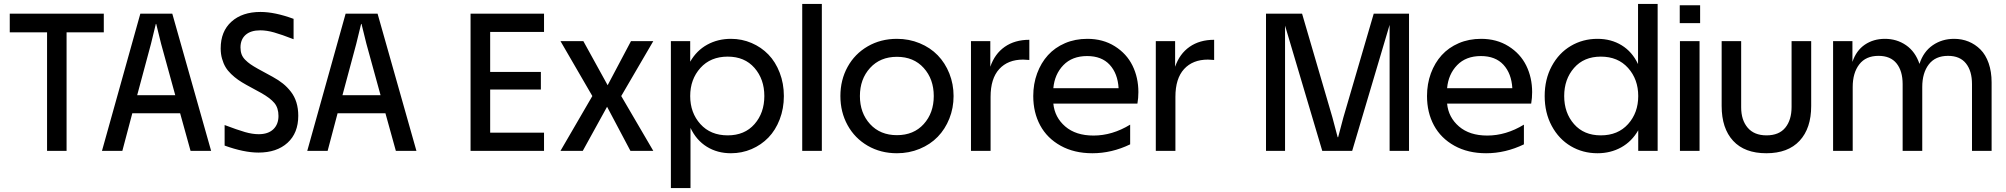

<svg xmlns="http://www.w3.org/2000/svg" viewBox="-20 -770 10240 980"><path d="M29.8 -700.2H509.8V-605H319.8V0H220.2V-605H29.8Z M500.5 0 696.3 -700.2H859.4L1057.6 0H952.6L899.4 -191.9H655.3L604.5 0ZM680.2 -284.2H874.5L802.2 -546.9L777.3 -647.9H775.4L750.5 -545.9Z M1237.3 -336.9Q1213.4 -350.1 1195.3 -362.8Q1177.2 -375.5 1159.7 -392.3Q1142.1 -409.2 1131.1 -427.7Q1120.1 -446.3 1113.3 -470.5Q1106.4 -494.6 1106.4 -522.9Q1106.4 -609.9 1161.4 -659.4Q1216.3 -709 1309.6 -709Q1382.8 -709 1478.5 -673.8V-569.8Q1417 -593.8 1378.9 -604.5Q1340.8 -615.2 1308.6 -615.2Q1259.8 -615.2 1233.6 -592Q1207.5 -568.8 1207.5 -527.8Q1207.5 -508.3 1213.1 -492.9Q1218.8 -477.5 1231.7 -464.6Q1244.6 -451.7 1258.8 -441.9Q1272.9 -432.1 1296.4 -418.9L1371.6 -377.9Q1401.9 -361.3 1424.1 -343.5Q1446.3 -325.7 1464.8 -301.8Q1483.4 -277.8 1492.9 -247.1Q1502.4 -216.3 1502.4 -179.2Q1502.4 -90.8 1447.5 -41Q1392.6 8.8 1299.3 8.8Q1225.1 8.8 1126.5 -26.9V-131.8Q1192.4 -106.9 1230.5 -95.9Q1268.6 -85 1300.3 -85Q1348.6 -85 1375 -110.1Q1401.4 -135.3 1401.4 -178.2Q1401.4 -219.2 1380.4 -244.4Q1359.4 -269.5 1312.5 -295.9Z M1548.3 0 1744.1 -700.2H1907.2L2105.5 0H2000.5L1947.3 -191.9H1703.1L1652.3 0ZM1728 -284.2H1922.4L1850.1 -546.9L1825.2 -647.9H1823.2L1798.3 -545.9Z M2756.8 -700.2V-606.9H2481.9V-402.8H2740.7V-313H2481.9V-92.8H2756.8V0H2381.8V-700.2Z M2840.8 0 3003.4 -279.8 2840.8 -560.1H2957.5L3081.5 -335L3200.7 -560.1H3314.5L3150.9 -279.8L3314.5 0H3197.8L3078.6 -225.1L2954.6 0Z M3694.3 -79.1Q3780.8 -79.1 3831.1 -136.5Q3881.3 -193.8 3881.3 -279.8Q3881.3 -365.7 3831.1 -423.3Q3780.8 -481 3694.3 -481Q3606.9 -481 3554.9 -423.1Q3502.9 -365.2 3502.9 -279.8Q3502.9 -194.3 3554.9 -136.7Q3606.9 -79.1 3694.3 -79.1ZM3404.3 189.9V-560.1H3502.9V-455.1Q3535.6 -512.2 3589.8 -542Q3644 -571.8 3710.9 -571.8Q3766.6 -571.8 3816.2 -550.5Q3865.7 -529.3 3902.1 -491.7Q3938.5 -454.1 3959.7 -398.9Q3981 -343.8 3981 -279.8Q3981 -215.8 3959.7 -160.6Q3938.5 -105.5 3902.1 -67.9Q3865.7 -30.3 3816.2 -9Q3766.6 12.2 3710.9 12.2Q3641.6 12.2 3587.9 -21Q3534.2 -54.2 3504.4 -117.2V189.9Z M4074.7 0V-750H4174.8V0Z M4558.1 -571.8Q4620.1 -571.8 4674.3 -549.3Q4728.5 -526.9 4766.4 -487.8Q4804.2 -448.7 4825.7 -394.8Q4847.2 -340.8 4847.2 -279.8Q4847.2 -218.8 4825.7 -164.8Q4804.2 -110.8 4766.4 -71.8Q4728.5 -32.7 4674.3 -10.3Q4620.1 12.2 4558.1 12.2Q4475.1 12.2 4408.9 -26.1Q4342.8 -64.5 4306.2 -131.1Q4269.5 -197.8 4269.5 -279.8Q4269.5 -361.8 4306.2 -428.5Q4342.8 -495.1 4408.9 -533.4Q4475.1 -571.8 4558.1 -571.8ZM4420.9 -423.1Q4369.1 -366.2 4369.1 -279.8Q4369.1 -193.4 4420.9 -136.7Q4472.7 -80.1 4558.1 -80.1Q4643.6 -80.1 4694.8 -136.7Q4746.1 -193.4 4746.1 -279.8Q4746.1 -366.2 4694.8 -423.1Q4643.6 -480 4558.1 -480Q4472.7 -480 4420.9 -423.1Z M4936 -560.1H5034.7V-429.2Q5057.1 -495.1 5108.4 -531Q5159.7 -566.9 5233.9 -566.9V-463.9Q5211.4 -465.8 5202.1 -465.8Q5124.5 -465.8 5080.3 -417.5Q5036.1 -369.1 5036.1 -275.9V0H4936Z M5555.7 12.2Q5462.9 12.2 5393.8 -26.1Q5324.7 -64.5 5289.3 -130.1Q5253.9 -195.8 5253.9 -279.8Q5253.9 -341.8 5273.7 -395.5Q5293.5 -449.2 5328.9 -488.3Q5364.3 -527.3 5416 -549.6Q5467.8 -571.8 5529.8 -571.8Q5609.9 -571.8 5670.2 -533.9Q5730.5 -496.1 5760.5 -435.1Q5790.5 -374 5790.5 -299.8Q5790.5 -269.5 5785.6 -241.2H5356.4Q5363.3 -170.9 5417.2 -124.5Q5471.2 -78.1 5561.5 -78.1Q5657.2 -78.1 5748.5 -133.8V-33.2Q5654.3 12.2 5555.7 12.2ZM5356.4 -319.8H5689.5Q5685.1 -395 5644 -439.5Q5603 -483.9 5528.8 -483.9Q5452.6 -483.9 5407.7 -437.5Q5362.8 -391.1 5356.4 -319.8Z M5879.4 -560.1H5978V-429.2Q6000.5 -495.1 6051.8 -531Q6103 -566.9 6177.2 -566.9V-463.9Q6154.8 -465.8 6145.5 -465.8Q6067.9 -465.8 6023.7 -417.5Q5979.5 -369.1 5979.5 -275.9V0H5879.4Z M7171.9 -700.2V0H7072.8V-643.1L6881.8 0H6729L6539.1 -639.2V0H6441.9V-700.2H6626L6780.8 -170.9L6807.6 -69.8H6810.1L6836.9 -170.9L6991.7 -700.2Z M7565.4 12.2Q7472.7 12.2 7403.6 -26.1Q7334.5 -64.5 7299.1 -130.1Q7263.7 -195.8 7263.7 -279.8Q7263.7 -341.8 7283.4 -395.5Q7303.2 -449.2 7338.6 -488.3Q7374 -527.3 7425.8 -549.6Q7477.5 -571.8 7539.6 -571.8Q7619.6 -571.8 7679.9 -533.9Q7740.2 -496.1 7770.3 -435.1Q7800.3 -374 7800.3 -299.8Q7800.3 -269.5 7795.4 -241.2H7366.2Q7373 -170.9 7427 -124.5Q7481 -78.1 7571.3 -78.1Q7667 -78.1 7758.3 -133.8V-33.2Q7664.1 12.2 7565.4 12.2ZM7366.2 -319.8H7699.2Q7694.8 -395 7653.8 -439.5Q7612.8 -483.9 7538.6 -483.9Q7462.4 -483.9 7417.5 -437.5Q7372.6 -391.1 7366.2 -319.8Z M8150.9 -481Q8064.5 -481 8014.2 -423.3Q7963.9 -365.7 7963.9 -279.8Q7963.9 -193.8 8014.2 -136.5Q8064.5 -79.1 8150.9 -79.1Q8238.3 -79.1 8290 -136.7Q8341.8 -194.3 8341.8 -279.8Q8341.8 -365.2 8290 -423.1Q8238.3 -481 8150.9 -481ZM8133.8 -571.8Q8203.6 -571.8 8257.3 -538.8Q8311 -505.9 8340.8 -442.9V-750H8440.9V0H8341.8V-105Q8309.1 -47.9 8254.9 -17.8Q8200.7 12.2 8133.8 12.2Q8059.1 12.2 7997.8 -23.9Q7936.5 -60.1 7900.4 -127.2Q7864.3 -194.3 7864.3 -279.8Q7864.3 -365.2 7900.4 -432.4Q7936.5 -499.5 7997.8 -535.6Q8059.1 -571.8 8133.8 -571.8Z M8554.7 -560.1H8654.8V0H8554.7ZM8553.7 -651.9V-743.2H8657.7V-651.9Z M8767.6 -229V-560.1H8867.2V-222.2Q8867.2 -157.2 8900.4 -118.2Q8933.6 -79.1 8996.6 -79.1Q9060.5 -79.1 9092.5 -118.4Q9124.5 -157.7 9124.5 -224.1V-560.1H9224.6V-229Q9224.6 -115.2 9165.5 -51.5Q9106.4 12.2 8995.6 12.2Q8884.8 12.2 8826.2 -51.3Q8767.6 -114.7 8767.6 -229Z M9336.4 -560.1H9435.1V-454.1Q9454.6 -512.2 9498.5 -542Q9542.5 -571.8 9601.1 -571.8Q9661.6 -571.8 9709 -539.1Q9756.3 -506.3 9777.3 -443.8Q9797.4 -506.3 9845 -539.1Q9892.6 -571.8 9954.1 -571.8Q9993.7 -571.8 10027.8 -557.9Q10062 -543.9 10088.6 -517.3Q10115.2 -490.7 10130.4 -447.5Q10145.5 -404.3 10145.5 -349.1V0H10045.4V-340.8Q10045.4 -407.7 10014.6 -446.3Q9983.9 -484.9 9923.3 -484.9Q9858.4 -484.9 9825 -441.4Q9791.5 -397.9 9791.5 -326.2V0H9691.4V-340.8Q9691.4 -407.7 9660.4 -446.3Q9629.4 -484.9 9568.4 -484.9Q9503.4 -484.9 9470 -441.4Q9436.5 -397.9 9436.5 -326.2V0H9336.4Z"/></svg>

Font: TASA Explorer Medium
Style: Regular
Weight: 500
Designer: Weizhong Zhang
Foundry: Local Remote
Version: Version 1.000;Glyphs 3.1.2 (3151)